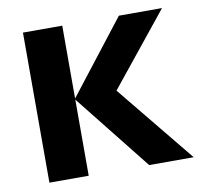

<svg xmlns="http://www.w3.org/2000/svg" viewBox="-66 -617 732 688"><g transform="rotate(-10 300.0 -273.0)"><path d="M203 0V-277L423 0H585L354 -283L566 -546H409L203 -281V-546H60V0Z"/></g></svg>

Font: Noto Sans Mono UI
Style: Bold
Weight: 700
Designer: Monotype Design team
Foundry: Monotype Imaging Inc.
Version: 1.000